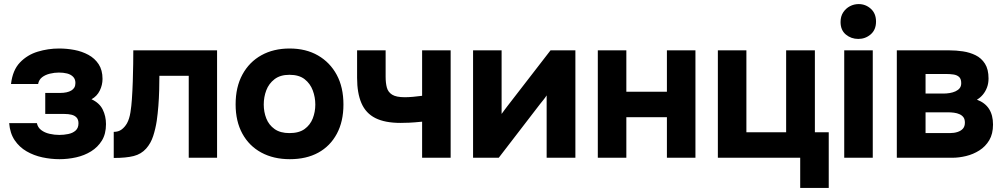

<svg xmlns="http://www.w3.org/2000/svg" viewBox="-20 -774 4930 942"><path d="M272 7Q230 7 188 -2Q146 -11 110.5 -31.5Q75 -52 52 -86Q29 -120 25 -170H161Q165 -149 182 -136Q199 -123 223 -117.5Q247 -112 271 -112Q293 -112 315 -116.5Q337 -121 351 -133.5Q365 -146 365 -169Q365 -187 356 -197Q347 -207 331.5 -211Q316 -215 294 -215H202V-318H274Q292 -318 306 -321Q320 -324 330 -330Q340 -336 345 -345Q350 -354 350 -367Q350 -386 338.5 -397.5Q327 -409 309 -413.5Q291 -418 269 -418Q247 -418 224.5 -412.5Q202 -407 186.5 -395Q171 -383 167 -362H34Q42 -430 78 -467.5Q114 -505 165 -520.5Q216 -536 270 -536Q308 -536 345 -529Q382 -522 413.5 -505Q445 -488 464 -459Q483 -430 483 -387Q483 -357 469.5 -329.5Q456 -302 429 -287Q468 -269 484 -236.5Q500 -204 500 -165Q500 -117 480 -84.5Q460 -52 427 -31.5Q394 -11 353.5 -2Q313 7 272 7Z M538 1V-127Q561 -127 576.5 -138.5Q592 -150 603 -169Q615 -191 620 -223Q625 -255 627 -286Q630 -329 631.5 -375Q633 -421 633.5 -461Q634 -501 634 -527H1045V0H906V-402H762Q762 -370 761 -331.5Q760 -293 757 -254.5Q754 -216 749 -181Q743 -142 731.5 -106.5Q720 -71 697 -45Q673 -18 636 -8.5Q599 1 538 1Z M1402 7Q1322 7 1262 -25.5Q1202 -58 1169 -118.5Q1136 -179 1136 -262Q1136 -347 1169.5 -408.5Q1203 -470 1262.5 -503Q1322 -536 1401 -536Q1481 -536 1540 -502Q1599 -468 1632 -407Q1665 -346 1665 -261Q1665 -178 1632.5 -117.5Q1600 -57 1541.5 -25Q1483 7 1402 7ZM1400 -121Q1447 -121 1474.5 -141Q1502 -161 1514.5 -193Q1527 -225 1527 -261Q1527 -297 1514.5 -330.5Q1502 -364 1474.5 -385.5Q1447 -407 1400 -407Q1355 -407 1327 -385.5Q1299 -364 1286.5 -331Q1274 -298 1274 -261Q1274 -225 1286.5 -193Q1299 -161 1327 -141Q1355 -121 1400 -121Z M2051 0V-177Q2011 -173 1987.5 -172Q1964 -171 1945 -171Q1869 -171 1822 -194.5Q1775 -218 1753.5 -267.5Q1732 -317 1732 -392V-527H1872V-397Q1872 -367 1878 -344.5Q1884 -322 1904 -309.5Q1924 -297 1966 -297Q1984 -297 2006.5 -299Q2029 -301 2051 -304V-527H2191V0Z M2301 0V-527H2441V-215Q2448 -225 2456 -235.5Q2464 -246 2470 -254L2681 -527H2803V0H2662V-306Q2655 -295 2646.5 -284.5Q2638 -274 2630 -264L2427 0Z M2913 0V-527H3053V-324H3252V-527H3392V0H3252V-199H3053V0Z M3906 148V0H3502V-527H3642V-125H3837V-527H3978V-125H4046V148Z M4122 0V-527H4262V0ZM4191 -583Q4156 -583 4130 -604.5Q4104 -626 4104 -666Q4104 -694 4117 -713.5Q4130 -733 4150 -743.5Q4170 -754 4193 -754Q4227 -754 4252.5 -731Q4278 -708 4278 -668Q4278 -628 4252 -605.5Q4226 -583 4191 -583Z M4380 0V-527H4637Q4671 -527 4704.5 -522Q4738 -517 4766.5 -503Q4795 -489 4812.5 -461.5Q4830 -434 4830 -389Q4830 -365 4822.5 -345Q4815 -325 4802 -309.5Q4789 -294 4773 -285Q4813 -270 4832.5 -239.5Q4852 -209 4852 -163Q4852 -117 4833.5 -86Q4815 -55 4785 -36Q4755 -17 4720 -8.5Q4685 0 4652 0ZM4521 -121H4640Q4661 -121 4678 -126.5Q4695 -132 4704.5 -143Q4714 -154 4714 -172Q4714 -189 4707 -198.5Q4700 -208 4688 -213.5Q4676 -219 4661 -221Q4646 -223 4629 -223H4521ZM4521 -315H4609Q4624 -315 4639.5 -317.5Q4655 -320 4668 -326Q4681 -332 4688.5 -341.5Q4696 -351 4696 -366Q4696 -387 4685.5 -396.5Q4675 -406 4658 -408.5Q4641 -411 4622 -411H4521Z"/></svg>

Font: Onest
Style: Bold
Weight: 700
Designer: Dmitri Voloshin, Andrey Kudryavtsev
Foundry: Dmitri Voloshin, Andrey Kudryavtsev
Version: Version 1.000;gftools[0.9.33]